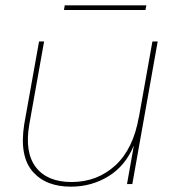

<svg xmlns="http://www.w3.org/2000/svg" viewBox="-20 -697 654 727"><path d="M577.1 -540 481 0H460.9L486.8 -146Q455.1 -69.3 391.1 -29.8Q327.1 9.8 248 9.8Q202.6 9.8 166.7 -3.7Q130.9 -17.1 105 -45.9Q79.1 -74.7 70.6 -119.6Q62 -164.6 71.8 -227.1L127.9 -540H147L90.8 -225.1Q72.8 -119.6 116 -63.7Q159.2 -7.8 251 -7.8Q347.7 -7.8 416.3 -70.3Q484.9 -132.8 505.9 -254.9V-252.9L557.1 -540ZM222.2 -659.2 225.1 -676.8H534.2L530.8 -659.2Z"/></svg>

Font: SVN-Poppins Thin
Style: Italic
Weight: 100
Italic angle: -10°
Designer: Ninad Kale (Devanagari), Jonny Pinhorn (Latin)
Foundry: Indian Type Foundry
Version: Version 3.002 2017